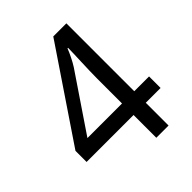

<svg xmlns="http://www.w3.org/2000/svg" viewBox="-201 -836 954 954"><g transform="rotate(-45 275.5 -359.0)"><path d="M341 -160H11V-238L335 -718H427V-241H531V-160H427V0H341ZM341 -241V-415Q341 -442 342 -472Q343 -502 344 -531Q345 -560 346 -585Q347 -610 347 -626H343Q336 -607 323 -581Q310 -555 299 -538L98 -241Z"/></g></svg>

Font: hin115
Style: Book
Weight: 400
Designer: Jelle Bosma - Monotype Design Team
Foundry: Monotype Imaging Inc.
Version: Version 2.003